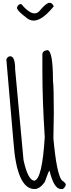

<svg xmlns="http://www.w3.org/2000/svg" viewBox="-20 -1295 495 1343"><path d="M310.5 -944.3Q350.6 -944.3 350.6 -729.5Q356.4 -686.5 356.4 -504.9L353.5 -327.1Q376 -79.1 412.1 -34.2Q440.4 -14.6 440.4 -3.9Q434.6 19.5 418 27.3H406.2Q357.4 27.3 326.2 -101.6Q320.3 -99.6 293 -21.5Q257.8 27.3 221.7 27.3Q97.7 27.3 74.2 -301.8L24.4 -879.9Q34.2 -901.4 51.8 -901.4Q85.9 -901.4 85.9 -809.6L144.5 -175.8Q175.8 -31.2 221.7 -31.2Q275.4 -45.9 293 -335.9Q276.4 -592.8 276.4 -799.8V-914.1Q276.4 -939.5 310.5 -944.3ZM356.4 -1251Q244.1 -1112.3 171.4 -1166Q98.6 -1219.7 98.6 -1241.2Q106.4 -1266.6 126 -1266.6H128.9Q212.9 -1166 258.3 -1220.7Q303.7 -1275.4 326.2 -1275.4H329.1Q343.8 -1275.4 356.4 -1251Z"/></svg>

Font: Sue Ellen Francisco
Style: Regular
Weight: 400
Designer: Kimberly Geswein
Foundry: Kimberly Geswein
Version: Version 1.002 2007